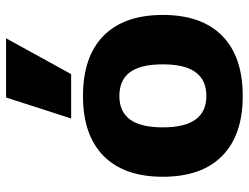

<svg xmlns="http://www.w3.org/2000/svg" viewBox="-116 -714 840 649"><g transform="rotate(-90 304.5 -390.0)"><path d="M304 10Q172 10 101.5 -59.5Q31 -129 31 -260Q31 -391 101.5 -460.5Q172 -530 304 -530Q437 -530 507.5 -460.5Q578 -391 578 -260Q578 -129 507.5 -59.5Q437 10 304 10ZM304 -113Q358 -113 384.5 -149.5Q411 -186 411 -260Q411 -335 384.5 -371Q358 -407 304 -407Q251 -407 224.5 -371Q198 -335 198 -260Q198 -186 224.5 -149.5Q251 -113 304 -113ZM378 -570H228L299 -790H499Z"/></g></svg>

Font: M PLUS 1 Thin ExtraBold
Style: Regular
Weight: 800
Version: Version 1.001